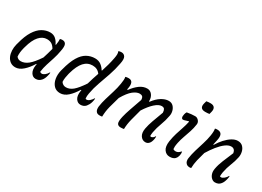

<svg xmlns="http://www.w3.org/2000/svg" viewBox="-20 -1486 3040 2226"><g transform="rotate(30 1500.0 -373.5)"><path d="M322 -543Q367 -543 397 -516Q427 -489 443 -451H449Q458 -504 455 -533Q463 -536 470.5 -537Q478 -538 487 -538Q521 -538 534 -511.5Q547 -485 533 -417Q523 -358 505.5 -304.5Q488 -251 471.5 -199Q455 -147 447 -90Q457 -79 473 -79Q491 -79 512.5 -96Q534 -113 548 -139H554Q553 -129 552 -118Q551 -107 546 -93Q535 -48 512 -23Q497 -7 480 1Q463 9 440 9Q401 9 378 -28.5Q355 -66 365 -130Q366 -138 368 -146H362Q322 -79 271.5 -34Q221 11 169 11Q129 11 101 -9.5Q73 -30 58 -64Q43 -98 41 -140Q39 -182 50 -225L56 -246Q83 -353 124 -418.5Q165 -484 216 -513.5Q267 -543 322 -543ZM132 -110Q142 -97 156 -89.5Q170 -82 189 -82Q239 -82 287 -120.5Q335 -159 397 -252Q407 -285 417.5 -319Q428 -353 437 -390Q419 -423 393.5 -440Q368 -457 328 -457Q270 -457 224 -405.5Q178 -354 150 -250L145 -233Q136 -199 132.5 -169Q129 -139 132 -110Z M922 -543Q972 -543 1005.5 -516.5Q1039 -490 1055 -460H1061Q1076 -507 1089.5 -555Q1103 -603 1113 -656Q1119 -687 1119.5 -709Q1120 -731 1112 -750Q1130 -757 1152 -757Q1184 -757 1201 -730.5Q1218 -704 1204 -637Q1187 -547 1159 -466Q1131 -385 1103.5 -308.5Q1076 -232 1062 -153Q1055 -118 1058 -84Q1064 -78 1074 -78Q1093 -78 1114 -97Q1135 -116 1148 -139H1154Q1154 -118 1146 -89Q1140 -67 1131 -51Q1122 -35 1111 -21Q1084 9 1041 9Q1001 9 977.5 -28Q954 -65 965 -131Q966 -138 967 -144H960Q920 -77 871.5 -33Q823 11 768 11Q716 11 684.5 -22Q653 -55 643.5 -108.5Q634 -162 649 -223L655 -244Q684 -356 723.5 -421.5Q763 -487 813.5 -515Q864 -543 922 -543ZM730 -117Q754 -82 794 -82Q843 -82 887.5 -119.5Q932 -157 992 -247Q1003 -288 1016 -327Q1029 -366 1042 -405Q1006 -457 939 -457Q871 -457 824.5 -405.5Q778 -354 748 -246L744 -231Q737 -204 732.5 -174Q728 -144 730 -117Z M1331 -532Q1348 -538 1374 -538Q1450 -538 1423 -421Q1423 -419 1422 -417L1431 -414Q1472 -471 1520 -506.5Q1568 -542 1621 -542Q1662 -542 1687.5 -508Q1713 -474 1711 -424L1718 -421Q1762 -481 1812 -512Q1862 -543 1908 -543Q1946 -543 1969 -519.5Q1992 -496 2000.5 -462.5Q2009 -429 2002 -397Q1989 -327 1965 -264.5Q1941 -202 1928 -134Q1926 -118 1924.5 -105Q1923 -92 1924 -81Q1930 -78 1938 -78Q1949 -78 1961.5 -87.5Q1974 -97 1981 -112H1987Q1987 -104 1986.5 -96Q1986 -88 1985 -80Q1977 -30 1954 -9Q1936 9 1909 9Q1869 9 1844 -27Q1819 -63 1830 -127Q1840 -182 1862.5 -244Q1885 -306 1916 -389Q1915 -418 1905 -434Q1895 -450 1867 -450Q1828 -450 1778 -405Q1728 -360 1678 -281Q1657 -205 1639 -134.5Q1621 -64 1620 0Q1611 1 1600.5 2.5Q1590 4 1578 4Q1541 4 1529.5 -20.5Q1518 -45 1534 -115Q1546 -166 1569 -232Q1592 -298 1625 -392Q1624 -424 1611 -435.5Q1598 -447 1575 -447Q1535 -447 1488 -410Q1441 -373 1388 -282Q1366 -208 1348 -138.5Q1330 -69 1329 1Q1320 5 1297 5Q1268 5 1254 -8.5Q1240 -22 1237 -41.5Q1234 -61 1236 -80Q1244 -136 1261.5 -195Q1279 -254 1298 -315Q1317 -376 1327 -437Q1332 -469 1333.5 -491Q1335 -513 1331 -532Z M2153 -531Q2214 -542 2262 -542Q2288 -542 2308.5 -519Q2329 -496 2324 -467Q2317 -415 2300.5 -365Q2284 -315 2267 -267.5Q2250 -220 2240 -173Q2233 -138 2232 -119Q2231 -100 2233 -86Q2244 -75 2266 -75Q2285 -75 2299.5 -83.5Q2314 -92 2329 -109H2335Q2340 -82 2332 -53Q2326 -28 2309 -10Q2285 14 2237 14Q2191 14 2163 -25Q2135 -64 2146 -140Q2156 -202 2171.5 -252.5Q2187 -303 2203.5 -350.5Q2220 -398 2231 -450L2226 -454Q2205 -449 2188 -442.5Q2171 -436 2157 -436Q2144 -436 2138 -451Q2132 -466 2139 -497Q2143 -515 2153 -531ZM2286 -756Q2299 -759 2313.5 -760Q2328 -761 2341 -761Q2379 -761 2394 -740Q2409 -719 2400 -682L2391 -647Q2379 -645 2364.5 -644Q2350 -643 2336 -643Q2255 -643 2277 -724Z M2531 -532Q2543 -536 2561 -536Q2605 -536 2619 -508Q2633 -480 2619 -421Q2616 -406 2612.5 -391.5Q2609 -377 2606 -362H2613Q2643 -412 2680 -452.5Q2717 -493 2757 -517.5Q2797 -542 2834 -542Q2876 -542 2901 -517Q2926 -492 2934.5 -455Q2943 -418 2936 -383Q2923 -320 2899.5 -263Q2876 -206 2863 -138Q2861 -122 2859 -107.5Q2857 -93 2858 -82Q2865 -78 2874 -78Q2891 -78 2913.5 -96.5Q2936 -115 2948 -139H2954Q2954 -118 2946 -89Q2935 -47 2915 -24Q2890 9 2841 9Q2818 9 2797 -8.5Q2776 -26 2765.5 -56.5Q2755 -87 2762 -127Q2773 -188 2798.5 -249Q2824 -310 2858 -391Q2849 -447 2800 -447Q2765 -447 2724.5 -417Q2684 -387 2643.5 -336.5Q2603 -286 2566 -225Q2549 -167 2535.5 -110.5Q2522 -54 2521 2Q2514 5 2504 5Q2474 5 2458 -8.5Q2442 -22 2437.5 -41.5Q2433 -61 2436 -80Q2444 -136 2462 -196.5Q2480 -257 2499.5 -318.5Q2519 -380 2528 -437Q2538 -496 2531 -532Z"/></g></svg>

Font: Recursive Sn Csl St
Style: Italic
Weight: 400
Italic angle: -15°
Version: Version 1.079;hotconv 1.0.112;makeotfexe 2.5.65598; ttfautoh